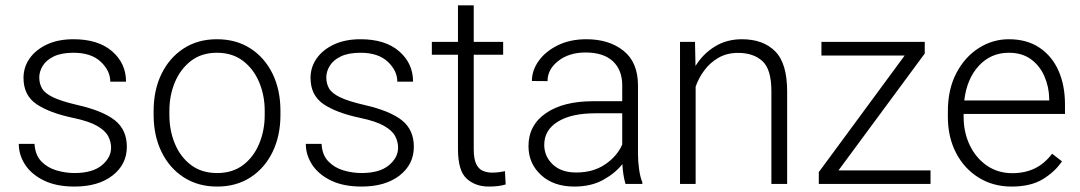

<svg xmlns="http://www.w3.org/2000/svg" viewBox="-20 -684 4018 714"><path d="M393.1 -134.8Q393.1 -156.7 382.3 -177.5Q371.6 -198.2 341.1 -215.8Q310.5 -233.4 252 -245.6Q163.6 -264.2 115.5 -296.9Q67.4 -329.6 67.4 -394.5Q67.4 -434.1 90.1 -466.6Q112.8 -499 154.5 -518.6Q196.3 -538.1 253.4 -538.1Q345.2 -538.1 397 -493.2Q448.7 -448.2 448.7 -380.4H390.1Q390.1 -420.9 354.7 -454.3Q319.3 -487.8 253.4 -487.8Q208 -487.8 179.9 -474.1Q151.9 -460.4 138.9 -439.2Q126 -418 126 -396Q126 -373 136.5 -355Q147 -336.9 177.2 -322.3Q207.5 -307.6 266.6 -293.9Q362.8 -272 407.2 -236.6Q451.7 -201.2 451.7 -138.2Q451.7 -72.8 398.7 -31.5Q345.7 9.8 256.8 9.8Q189.9 9.8 143.6 -12.7Q97.2 -35.2 73.5 -71.5Q49.8 -107.9 49.8 -148.9H108.4Q110.8 -107.4 133.8 -83.7Q156.7 -60.1 190.2 -50.3Q223.6 -40.5 256.8 -40.5Q323.7 -40.5 358.4 -69.1Q393.1 -97.7 393.1 -134.8Z M551.3 -256.3V-272Q551.3 -349.1 580.6 -409.2Q609.9 -469.2 662.8 -503.7Q715.8 -538.1 786.6 -538.1Q858.4 -538.1 911.6 -503.7Q964.8 -469.2 993.9 -409.2Q1022.9 -349.1 1022.9 -272V-256.3Q1022.9 -179.7 993.9 -119.4Q964.8 -59.1 911.9 -24.7Q858.9 9.8 787.6 9.8Q716.3 9.8 663.1 -24.7Q609.9 -59.1 580.6 -119.4Q551.3 -179.7 551.3 -256.3ZM609.9 -272V-256.3Q609.9 -198.7 630.4 -149.4Q650.9 -100.1 690.4 -70.3Q730 -40.5 787.6 -40.5Q844.7 -40.5 884 -70.3Q923.3 -100.1 943.8 -149.4Q964.4 -198.7 964.4 -256.3V-272Q964.4 -329.1 943.8 -378.2Q923.3 -427.2 883.8 -457.5Q844.2 -487.8 786.6 -487.8Q729.5 -487.8 690.2 -457.5Q650.9 -427.2 630.4 -378.2Q609.9 -329.1 609.9 -272Z M1460.4 -134.8Q1460.4 -156.7 1449.7 -177.5Q1439 -198.2 1408.4 -215.8Q1377.9 -233.4 1319.3 -245.6Q1231 -264.2 1182.9 -296.9Q1134.8 -329.6 1134.8 -394.5Q1134.8 -434.1 1157.5 -466.6Q1180.2 -499 1221.9 -518.6Q1263.7 -538.1 1320.8 -538.1Q1412.6 -538.1 1464.4 -493.2Q1516.1 -448.2 1516.1 -380.4H1457.5Q1457.5 -420.9 1422.1 -454.3Q1386.7 -487.8 1320.8 -487.8Q1275.4 -487.8 1247.3 -474.1Q1219.2 -460.4 1206.3 -439.2Q1193.4 -418 1193.4 -396Q1193.4 -373 1203.9 -355Q1214.4 -336.9 1244.6 -322.3Q1274.9 -307.6 1334 -293.9Q1430.2 -272 1474.6 -236.6Q1519 -201.2 1519 -138.2Q1519 -72.8 1466.1 -31.5Q1413.1 9.8 1324.2 9.8Q1257.3 9.8 1210.9 -12.7Q1164.6 -35.2 1140.9 -71.5Q1117.2 -107.9 1117.2 -148.9H1175.8Q1178.2 -107.4 1201.2 -83.7Q1224.1 -60.1 1257.6 -50.3Q1291 -40.5 1324.2 -40.5Q1391.1 -40.5 1425.8 -69.1Q1460.4 -97.7 1460.4 -134.8Z M1851.1 -528.3V-480.5H1741.7V-128.9Q1741.7 -92.3 1751.2 -73.5Q1760.7 -54.7 1776.6 -48.3Q1792.5 -42 1810.5 -42Q1823.7 -42 1835.9 -43.7Q1848.1 -45.4 1857.9 -47.4L1860.4 2Q1835 9.8 1797.9 9.8Q1747.6 9.8 1715.3 -19.8Q1683.1 -49.3 1683.1 -128.9V-480.5H1585.9V-528.3H1683.1V-664.1H1741.7V-528.3Z M2306.2 0Q2301.8 -13.7 2298.6 -33.4Q2295.4 -53.2 2294.4 -73.7Q2268.1 -40 2223.1 -15.1Q2178.2 9.8 2115.7 9.8Q2038.6 9.8 1991.9 -33.2Q1945.3 -76.2 1945.3 -140.6Q1945.3 -218.3 2009.8 -262.9Q2074.2 -307.6 2186 -307.6H2293.9V-367.2Q2293.9 -423.8 2259 -456.3Q2224.1 -488.8 2157.7 -488.8Q2096.2 -488.8 2056.2 -457.5Q2016.1 -426.3 2016.1 -382.3L1958 -382.8Q1958 -422.4 1983.4 -457.8Q2008.8 -493.2 2054.4 -515.6Q2100.1 -538.1 2160.6 -538.1Q2245.1 -538.1 2298.8 -495.1Q2352.5 -452.1 2352.5 -366.2V-110.8Q2352.5 -83.5 2356.7 -54.2Q2360.8 -24.9 2368.7 -6.3V0ZM2122.6 -42.5Q2186 -42.5 2230.5 -72.8Q2274.9 -103 2293.9 -146.5V-262.7H2194.3Q2104.5 -262.7 2054.2 -231.4Q2003.9 -200.2 2003.9 -145.5Q2003.9 -102.5 2035.6 -72.5Q2067.4 -42.5 2122.6 -42.5Z M2724.6 -487.3Q2683.1 -487.3 2651.9 -469.2Q2620.6 -451.2 2599.4 -422.6Q2578.1 -394 2566.9 -361.8V0H2508.8V-528.3H2564.5L2566.4 -438.5Q2593.8 -483.4 2637.9 -510.7Q2682.1 -538.1 2738.8 -538.1Q2817.9 -538.1 2862.5 -493.4Q2907.2 -448.7 2907.2 -344.2V0H2848.6V-344.7Q2848.6 -426.3 2815.2 -456.8Q2781.7 -487.3 2724.6 -487.3Z M3440.4 -50.3V0H3024.9V-43.9L3344.2 -477.5H3034.7V-528.3H3418.9V-484.9L3098.1 -50.3Z M3742.2 9.8Q3673.3 9.8 3619.6 -23.4Q3565.9 -56.6 3535.4 -115.2Q3504.9 -173.8 3504.9 -249.5V-270.5Q3504.9 -352.1 3536.4 -412.1Q3567.9 -472.2 3619.6 -505.1Q3671.4 -538.1 3731.4 -538.1Q3798.8 -538.1 3845.5 -506.8Q3892.1 -475.6 3916.3 -421.1Q3940.4 -366.7 3940.4 -295.9V-260.3H3563.5V-249.5Q3563.5 -191.4 3586.4 -143.8Q3609.4 -96.2 3650.1 -68.1Q3690.9 -40 3744.6 -40Q3791 -40 3827.4 -57.4Q3863.8 -74.7 3892.6 -112.3L3929.2 -84Q3903.3 -45.4 3858.2 -17.8Q3813 9.8 3742.2 9.8ZM3731.4 -487.8Q3664.6 -487.8 3619.9 -439.2Q3575.2 -390.6 3565.9 -310.5H3881.8V-316.9Q3880.9 -361.3 3864 -400.1Q3847.2 -439 3814.2 -463.4Q3781.2 -487.8 3731.4 -487.8Z"/></svg>

Font: Vazirmatn RD FD ExtraLight
Style: Regular
Weight: 200
Designer: Saber Rastikerdar
Foundry: Saber Rastikerdar
Version: Version 33.003